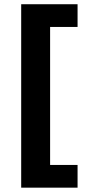

<svg xmlns="http://www.w3.org/2000/svg" viewBox="-20 -750 442 907"><path d="M216.7 -730V136.5H80.1V-730ZM346.4 -730V-622.7H119V-730ZM346.4 29.2V136.5H119V29.2Z"/></svg>

Font: Wand UI Pro
Style: Regular
Weight: 400
Designer: Andreas Faust
Version: Version 1.003;FEAKit 1.0